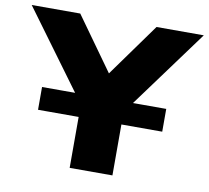

<svg xmlns="http://www.w3.org/2000/svg" viewBox="-114 -792 958 880"><g transform="rotate(10 364.5 -352.5)"><path d="M265 0V-361L301 -246L-36 -705H190L379 -441H355L545 -705H765L428 -246L464 -361V0ZM76 -237V-343H654V-237Z"/></g></svg>

Font: Nunito Sans 10pt SemiExpanded Black
Style: Regular
Weight: 900
Width: 6
Designer: Vernon Adams
Foundry: Vernon Adams
Version: Version 3.101;gftools[0.9.27]